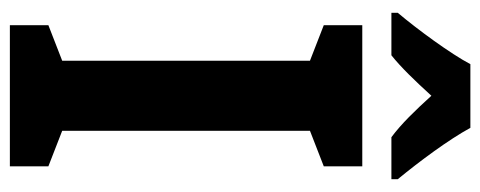

<svg xmlns="http://www.w3.org/2000/svg" viewBox="-312 -661 973 389"><g transform="rotate(90 174.5 -466.5)"><path d="M239 -933H110C89 -893 39 -825 6 -786V-773H92C116 -792 143 -820 174 -854C204 -821 231 -793 258 -773H343V-786C306 -831 263 -889 239 -933ZM317 0V-78L245 -106V-608L317 -636V-714H31V-636L103 -608V-106L31 -78V0Z"/></g></svg>

Font: Noto Sans Thai Looped Condensed
Style: Bold
Weight: 700
Width: 3
Designer: Sasikarn Vongin, Ben Mitchell
Foundry: The Fontpad Ltd
Version: Version 1.001